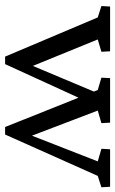

<svg xmlns="http://www.w3.org/2000/svg" viewBox="135 -596 464 775"><g transform="rotate(90 367.5 -208.0)"><path d="M492.2 3.9 342.8 -370.1 293 -384.8 294.9 -419.9H474.6L476.6 -384.8L425.8 -370.1L539.1 -73.2L514.6 -72.3L630.9 -370.1L580.1 -384.8L582 -419.9H733.4L735.4 -384.8L689.5 -370.1L522.5 3.9ZM208 3.9 49.8 -370.1 3.9 -384.8 5.9 -419.9H186.5L188.5 -384.8L138.7 -370.1L259.8 -73.2L230.5 -72.3L359.4 -378.9L385.7 -318.4L238.3 3.9Z"/></g></svg>

Font: Crimson Pro ExtraLight
Style: Regular
Weight: 400
Version: Version 1.002